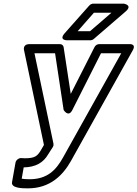

<svg xmlns="http://www.w3.org/2000/svg" viewBox="-20 -795 754 1053"><path d="M110 123C174 122 218 98 245 50L270 11C274 5 274 -3 273 -8L169 -503H282L329 -192C329 -192 355 -148 377 -192L534 -503H645L325 70C287 138 239 188 142 188C125 188 109 187 99 185ZM133 238C255 238 325 166 369 88L708 -519C729 -556 690 -553 690 -553H524C514 -553 503 -547 498 -536L368 -280L329 -536C328 -545 320 -553 309 -553H142C102 -553 112 -519 112 -519L221 0L203 31C185 60 172 73 117 73C112 73 103 72 94 72C83 72 68 82 65 97L46 204C40 237 101 238 133 238ZM495 -725H591L474 -624H406ZM491 -775C484 -775 475 -771 469 -764L335 -613C300 -573 349 -574 349 -574H475C481 -574 488 -576 494 -581L669 -732C710 -767 659 -775 659 -775Z"/></svg>

Font: Asimov
Style: WidOuIt
Weight: 500
Designer: Google
Version: Version 2.000980; 2014